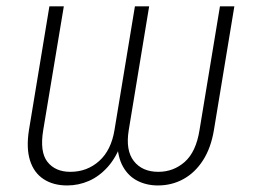

<svg xmlns="http://www.w3.org/2000/svg" viewBox="-20 -562 785 592"><path d="M187 9.8Q144 9.8 114.3 -9.8Q84.5 -29.3 72.5 -67.4Q60.5 -105.5 69.3 -161.1L132.3 -542.5H176.8L113.3 -161.1Q102.1 -93.8 126.2 -63Q150.4 -32.2 196.8 -32.2Q248.5 -32.2 285.6 -65.4Q322.8 -98.6 333 -161.1L396 -542.5H439.9L377 -161.1Q366.7 -98.6 392.6 -65.4Q418.5 -32.2 468.3 -32.2Q515.1 -32.2 549.8 -63Q584.5 -93.8 595.2 -161.1L658.2 -542.5H702.6L639.6 -161.1Q630.4 -105.5 605.7 -67.4Q581.1 -29.3 545.4 -9.8Q509.8 9.8 466.8 9.8Q432.1 9.8 404.1 -4.4Q376 -18.6 359.4 -47.9Q342.8 -77.1 341.3 -124H355.5Q338.9 -77.1 312.5 -47.6Q286.1 -18.1 254.2 -4.2Q222.2 9.8 187 9.8Z"/></svg>

Font: Inter 16pt ExtraLight
Style: Italic
Weight: 250
Italic angle: -9.3988°
Version: Version 4.001;git-66647c0bb